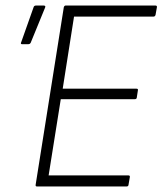

<svg xmlns="http://www.w3.org/2000/svg" viewBox="-20 -675 590 695"><path d="M114 0Q108 0 109 -6L211 -649Q213 -655 218 -655H542Q549 -655 548 -649L543 -621Q541 -615 536 -615H248L207 -354H474Q481 -354 479 -347L475 -321Q474 -316 468 -316H200L156 -40H445Q451 -40 450 -34L445 -5Q444 0 438 0ZM60 -515Q53 -515 57 -523L102 -650Q104 -655 111 -655H138Q142 -655 143.5 -653Q145 -651 143 -647L91 -520Q89 -517 87 -516Q85 -515 81 -515Z"/></svg>

Font: Sofia Sans Semi Condensed ExtraLight
Style: Italic
Weight: 250
Italic angle: -9°
Version: Version 4.100